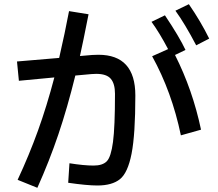

<svg xmlns="http://www.w3.org/2000/svg" viewBox="-20 -857 1040 915"><path d="M915 -641Q861 -744 816 -806L880 -837Q936 -756 977 -673ZM419 -595Q429 -596 449 -596Q625 -596 625 -402Q625 -216 607 -124.5Q589 -33 551.5 -3Q514 27 444 27Q394 27 305 14L311 -79Q380 -68 426 -68Q469 -68 489 -88.5Q509 -109 518.5 -180.5Q528 -252 528 -410Q528 -458 508 -481.5Q488 -505 439 -505Q424 -505 416 -504L339 -497Q301 -343 258 -216Q215 -89 158 38L64 0Q119 -118 161 -234.5Q203 -351 239 -488L70 -472L61 -564L262 -581Q290 -703 309 -804L402 -789Q375 -652 361 -590ZM814 -595Q898 -429 938 -239L842 -212Q799 -419 705 -589L781 -623Q740 -701 702 -753L766 -784Q835 -681 864 -619Z"/></svg>

Font: IBM Plex Sans JP Medm
Style: Regular
Weight: 500
Designer: Mike Abbink; Paul van der Laan; Pieter van Rosmalen; Wujin Sim; Yejin Wi; Jinhee Kim; Boomi Park; Yona Kim; Kichan Ma
Foundry: Sandoll Inc.
Version: Version 1.002